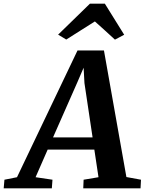

<svg xmlns="http://www.w3.org/2000/svg" viewBox="-93 -1019 783 1039"><path d="M-73 0 -69 -46.5 -1 -60 326.5 -746H469.5L591 -61L670 -46.5L667.5 0H357.5L359.5 -46.5L440 -60L417.5 -209.5H165L99.5 -60L191 -46.5L187.5 0ZM194 -275.5H408L364 -569.5L359.5 -652.5L325.5 -573.5ZM221.5 -831.5 393.5 -999H474.5L579 -831L529 -804.5Q502 -829 475 -854Q448 -879 420.5 -903Q382 -879 343.2 -854.2Q304.5 -829.5 265.5 -805Z"/></svg>

Font: Merriweather
Style: Bold Italic
Weight: 700
Italic angle: -7.8°
Version: Version 2.101